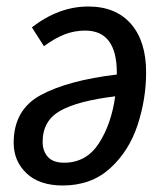

<svg xmlns="http://www.w3.org/2000/svg" viewBox="-20 -559 514 590"><path d="M429 -337Q429 -254 402.5 -174Q376 -94 318 -41.5Q260 11 173 11Q101 11 61.5 -26.5Q22 -64 22 -120Q22 -222 105.5 -267Q189 -312 339 -330V-335Q339 -465 242 -465Q209 -465 179 -453.5Q149 -442 115 -417L78 -475Q161 -539 251 -539Q336 -539 382.5 -485.5Q429 -432 429 -337ZM334 -263Q219 -249 165 -218.5Q111 -188 111 -123Q111 -95 127 -77Q143 -59 177 -59Q245 -59 283.5 -118Q322 -177 334 -263Z"/></svg>

Font: Fira Sans Condensed
Style: Italic
Weight: 400
Width: 3
Italic angle: -8°
Designer: bBox Type GmbH & Carrois Corporate GbR & Edenspiekermann AG
Foundry: bBox Type GmbH & Carrois Corporate GbR & Edenspiekermann AG
Version: Version 4.301